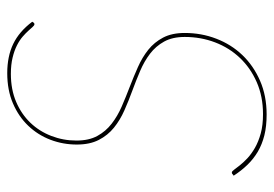

<svg xmlns="http://www.w3.org/2000/svg" viewBox="-133 -615 756 530"><g transform="rotate(-90 245.0 -350.0)"><path d="M448 -636Q446.5 -633 443 -633Q440 -633 435.8 -637.8Q431.5 -642.5 425 -649.8Q418.5 -657 408.8 -665.5Q399 -674 384.8 -681.2Q370.5 -688.5 351 -693.2Q331.5 -698 306 -698Q263 -698 229 -683.5Q195 -669 171.2 -644.2Q147.5 -619.5 134.8 -586.5Q122 -553.5 122 -517Q122 -482.5 134.8 -459.2Q147.5 -436 168.5 -419.8Q189.5 -403.5 216 -392Q242.5 -380.5 270.5 -369.8Q298.5 -359 325 -347.2Q351.5 -335.5 372.5 -318.8Q393.5 -302 406.2 -277.8Q419 -253.5 419 -218Q419 -172 403.2 -131Q387.5 -90 358.2 -59.2Q329 -28.5 287.2 -10.2Q245.5 8 194 8Q161.5 8 136.5 1.8Q111.5 -4.5 91.5 -16.2Q71.5 -28 55.2 -44.8Q39 -61.5 25 -83L28 -85Q29.5 -86.5 30.5 -87.2Q31.5 -88 34 -88Q37 -88 41.5 -81.8Q46 -75.5 53.8 -65.8Q61.5 -56 73.2 -45Q85 -34 102 -24.2Q119 -14.5 141.8 -8.2Q164.5 -2 195 -2Q243.5 -2 283 -19.2Q322.5 -36.5 350.2 -65.8Q378 -95 393 -134.2Q408 -173.5 408 -218Q408 -252 395.2 -275Q382.5 -298 361.5 -314Q340.5 -330 314 -341.2Q287.5 -352.5 259.5 -362.8Q231.5 -373 205 -384.8Q178.5 -396.5 157.5 -413.5Q136.5 -430.5 123.8 -455.2Q111 -480 111 -516Q111 -554 124.2 -588.8Q137.5 -623.5 162.8 -650Q188 -676.5 224.5 -692.2Q261 -708 308 -708Q354.5 -708 388.8 -691.5Q423 -675 450 -639Z"/></g></svg>

Font: Lato Hairline
Style: Italic
Weight: 100
Italic angle: -7°
Designer: Lukasz Dziedzic
Foundry: tyPoland Lukasz Dziedzic
Version: Version 2.007; 2014-02-27